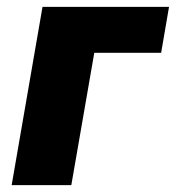

<svg xmlns="http://www.w3.org/2000/svg" viewBox="-20 -540 513 560"><path d="M14 0H188L255 -386H450L473 -520H104Z"/></svg>

Font: Fixel Display ExtraBold
Style: Italic
Weight: 800
Italic angle: -10°
Designer: AlfaBravo + MacPaw
Foundry: Kyrylo Tkachov, Marchela Mozhyna, Serhii Makarenko, Maria Weinstein, Zakhar Kryvoshyya
Version: Version 1.210;Glyphs 3.2 (3217)